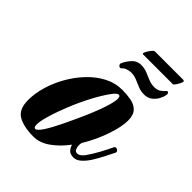

<svg xmlns="http://www.w3.org/2000/svg" viewBox="-193 -768 880 880"><g transform="rotate(45 247.5 -328.0)"><path d="M176 7Q112 7 76 -14Q40 -35 40 -95Q40 -137 53.5 -183.5Q67 -230 92 -274Q117 -318 151 -354Q185 -390 226 -411.5Q267 -433 313 -433Q343 -433 370 -428Q397 -423 414 -405.5Q431 -388 431 -351Q431 -312 410 -250Q389 -188 353 -129Q351 -121 351 -113Q351 -102 355.5 -91Q360 -80 372 -80Q388 -80 405 -102Q423 -127 442 -162Q461 -197 471 -219Q473 -225 480 -225Q487 -225 492.5 -219Q498 -213 493 -205Q485 -190 472 -163.5Q459 -137 442 -110Q425 -83 405 -67Q390 -55 373 -55Q353 -55 343 -64.5Q333 -74 327 -92Q295 -49 256 -21Q217 7 176 7ZM157 -24Q168 -24 187 -53Q206 -82 228 -127.5Q250 -173 271 -220Q275 -228 284 -249.5Q293 -271 303 -297.5Q313 -324 320 -349Q327 -374 327 -389Q327 -406 317 -406Q308 -406 294 -388.5Q280 -371 263 -343Q246 -315 230 -283Q214 -251 202 -223Q190 -195 177 -160Q164 -125 155.5 -93.5Q147 -62 147 -43Q147 -24 157 -24ZM397 -488Q377 -488 358.5 -495.5Q340 -503 322.5 -510.5Q305 -518 285 -518Q273 -518 260.5 -513.5Q248 -509 241 -501Q238 -497 234 -497Q228 -497 224 -502.5Q220 -508 221 -512Q229 -533 247.5 -554Q266 -575 294 -575Q315 -575 333 -567.5Q351 -560 369 -552.5Q387 -545 408 -545Q427 -545 440 -554.5Q453 -564 459 -572Q461 -575 463 -575Q467 -575 470.5 -570.5Q474 -566 472 -559Q470 -545 461 -528.5Q452 -512 436.5 -500Q421 -488 397 -488ZM265 -615Q258 -615 263.5 -627Q269 -639 278.5 -651Q288 -663 293 -663H477Q484 -663 484 -657Q484 -652 478.5 -641.5Q473 -631 467 -623Q461 -615 458 -615Z"/></g></svg>

Font: Praise
Style: Regular
Weight: 400
Designer: Robert E. Leuschke
Foundry: Robert E. Leuschke
Version: Version 1.100; ttfautohint (v1.8.3)